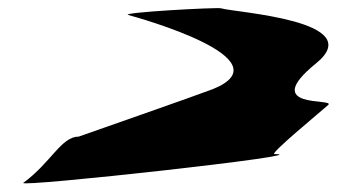

<svg xmlns="http://www.w3.org/2000/svg" viewBox="-20 -504 809 461"><path d="M36 -65C20 -53 754 -134 639 -134C626 -134 748 -234 768 -252C787 -269 601 -240 739 -352C866 -455 543 -474 511 -484C502 -487 266 -474 288 -468C314 -461 669 -362 491 -290C469 -281 169 -176 169 -176C127 -176 103 -114 36 -65Z"/></svg>

Font: Recovery
Style: Obl
Weight: 400
Version: Version 0.27